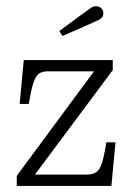

<svg xmlns="http://www.w3.org/2000/svg" viewBox="-20 -610 434 630"><path d="M35 -33 288.5 -376H137Q118 -376 107.2 -367.8Q96.5 -359.5 89.2 -337.2Q82 -315 74.5 -269H44.5L58 -413H350V-380L94.5 -37H262.5Q284.5 -37 296 -45.2Q307.5 -53.5 314.5 -75Q321.5 -96.5 329 -143H359L345.5 0H35ZM279.5 -585Q283.5 -587.5 287 -588.5Q290.5 -589.5 295 -589.5Q305 -589.5 312 -583.2Q319 -577 319 -567Q319 -558.5 315.2 -553.5Q311.5 -548.5 303.5 -544.5Q282.5 -534.5 246.2 -518.5Q210 -502.5 185 -492L174.5 -508Q195.5 -524 234.8 -552.8Q274 -581.5 279.5 -585Z"/></svg>

Font: Didactic
Style: Regular
Weight: 400
Designer: Tyler Finck
Foundry: Etcetera Type Co
Version: Version 3.007;FEAKit 1.0